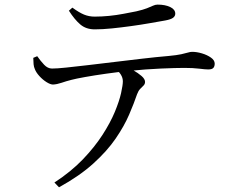

<svg xmlns="http://www.w3.org/2000/svg" viewBox="-20 -759 1040 833"><path d="M124.4 -508 141.5 -515.2Q155.6 -495 171.3 -478.3Q187 -461.6 205.7 -461.6Q226.5 -461.6 266.8 -465.8Q307.2 -470 360.7 -476.3Q414.2 -482.6 474.5 -489.9Q534.8 -497.2 595.7 -504.3Q656.6 -511.5 711.7 -516.2Q747.1 -519.5 766.3 -523.7Q785.5 -527.9 795.6 -531Q805.7 -534.1 813.4 -534.1Q834.1 -534.1 856.5 -527.3Q878.9 -520.6 895.2 -509.1Q911.5 -497.6 911.5 -483.1Q911.5 -471 905.6 -464.4Q899.7 -457.7 883 -457.7Q871.1 -457.7 844 -461.1Q816.8 -464.4 780.1 -464.4Q744.4 -464.4 678.5 -461.6Q612.5 -458.8 538.4 -451.2Q492.5 -446.6 441.4 -439.4Q390.2 -432.2 349 -424.8Q307.7 -417.4 289.7 -412.5Q266.8 -406.7 246.9 -399.8Q227 -393 209.9 -392.2Q198.8 -392.2 181.9 -402.7Q165.1 -413.3 150.7 -429.1Q136.4 -445 131.2 -459.1Q126.7 -468.7 125.7 -480.4Q124.7 -492.2 124.4 -508ZM236 53.6 216.1 32.9Q288.3 -14.3 339.4 -67.5Q390.4 -120.8 424.7 -173.9Q458.9 -227 478.2 -273.6Q497.5 -320.2 505.3 -355.2Q513 -390.2 513 -406.1Q513 -421.1 504.6 -434.8Q496.3 -448.6 475.7 -466.5L519.2 -475.2Q537 -466.2 557.9 -454.4Q578.8 -442.5 594.1 -429.3Q609.3 -416 609.3 -403.8Q609.3 -394.5 602.9 -388Q596.5 -381.6 588.3 -373.4Q580.2 -365.1 574.7 -350.2Q561.4 -310.9 540.1 -261.4Q518.8 -211.9 481.9 -158Q445 -104.1 385.4 -50Q325.9 4.1 236 53.6ZM697 -670.2Q668.6 -665.3 629.7 -658.4Q590.7 -651.5 548.1 -645.7Q505.5 -639.8 465.1 -635.7Q424.6 -631.6 391.3 -631.6Q353.5 -631.6 328.6 -652.7Q303.8 -673.7 278.9 -712.6L294 -725.9Q322.9 -704.7 344.4 -695.8Q365.9 -686.9 390.9 -686.9Q421.4 -686.9 453.5 -690.1Q485.5 -693.3 515.8 -699.1Q546.2 -704.8 571.3 -709.8Q601.4 -716.8 617.6 -723.2Q633.9 -729.6 643.9 -734.3Q653.9 -739 663.6 -739Q696.5 -739 718.5 -728.5Q740.4 -718 740.4 -699.6Q740.4 -688.9 730.7 -681.7Q721 -674.6 697 -670.2Z"/></svg>

Font: Early Summer Mincho VF
Style: Regular
Weight: 250
Designer: GuiWonder
Version: Version 1.002